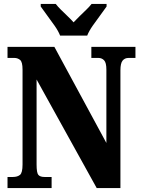

<svg xmlns="http://www.w3.org/2000/svg" viewBox="-20 -951 712 971"><path d="M18 0V-56H45Q68 -56 81 -66.5Q94 -77 94 -119V-599Q94 -638 81.5 -648Q69 -658 53 -658H18V-714H255L518 -228V-599Q518 -634 506.5 -646Q495 -658 478 -658H442V-714H665V-658H630Q611 -658 600 -644.5Q589 -631 589 -595V0H469L165 -549V-119Q165 -77 174 -66.5Q183 -56 205 -56H241V0ZM284 -771Q275 -794 256.5 -820.5Q238 -847 218.5 -873Q199 -899 186 -918V-931H262Q271 -919 287.5 -902.5Q304 -886 322 -869Q340 -852 352 -838Q365 -852 382.5 -869Q400 -886 417 -902.5Q434 -919 443 -931H519V-918Q506 -899 486.5 -873Q467 -847 448.5 -820.5Q430 -794 421 -771Z"/></svg>

Font: Noto Serif Lao ExtraCondensed Black
Style: Regular
Weight: 900
Width: 2
Designer: Monotype Design Team
Foundry: Monotype Imaging Inc.
Version: Version 2.003; ttfautohint (v1.8.4.7-5d5b)